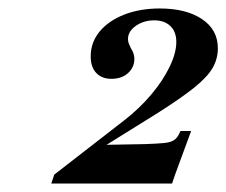

<svg xmlns="http://www.w3.org/2000/svg" viewBox="-20 -789 534 453"><path d="M101 -356 108 -377 273 -505Q309 -533 336.5 -565.5Q364 -598 380 -631Q396 -664 396 -690Q396 -714 382 -727.5Q368 -741 344 -741Q319 -741 300.5 -728Q282 -715 282 -697Q282 -692 283.5 -687.5Q285 -683 289 -675Q294 -667 295.5 -661Q297 -655 297 -650Q297 -630 282 -616.5Q267 -603 243 -603Q220 -603 207 -617Q194 -631 194 -656Q194 -689 215 -714.5Q236 -740 273 -754.5Q310 -769 357 -769Q419 -769 456.5 -744Q494 -719 494 -675Q494 -650 481.5 -628.5Q469 -607 438.5 -582.5Q408 -558 353 -523L210 -434L213 -447L322 -449Q351 -450 366.5 -451.5Q382 -453 390 -458Q398 -463 403 -474L406 -480H431L392 -374L386 -356Z"/></svg>

Font: Baskervville SemiBold
Style: Italic
Weight: 600
Italic angle: -18°
Version: Version 1.100